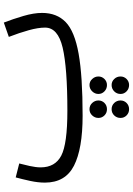

<svg xmlns="http://www.w3.org/2000/svg" viewBox="139 -582 714 1033"><g transform="rotate(-90 496.5 -66.0)"><path d="M390 21Q603 21 723.5 -0.5Q844 -22 893.5 -70Q943 -118 943 -197Q943 -242 926.5 -298Q910 -354 891 -403L814 -376Q836 -319 850 -268.5Q864 -218 864 -181Q864 -112 756.5 -86.5Q649 -61 416 -61ZM390 21 436 -11 416 -61Q238 -61 175 -94Q112 -127 112 -205Q112 -230 119.5 -264Q127 -298 133 -320L58 -339Q48 -302 39 -260.5Q30 -219 30 -182Q30 -72 121 -25.5Q212 21 390 21ZM555 152Q574 152 587.5 138.5Q601 125 601 106Q601 87 587.5 72.5Q574 58 555 58Q535 58 521 72.5Q507 87 507 106Q507 125 521 138.5Q535 152 555 152ZM425 152Q445 152 458.5 138.5Q472 125 472 106Q472 87 458.5 72.5Q445 58 425 58Q405 58 391.5 72.5Q378 87 378 106Q378 125 391.5 138.5Q405 152 425 152ZM555 271Q574 271 587.5 257.5Q601 244 601 225Q601 205 587.5 191Q574 177 555 177Q535 177 521 191Q507 205 507 225Q507 244 521 257.5Q535 271 555 271ZM425 271Q445 271 458.5 257.5Q472 244 472 225Q472 205 458.5 191Q445 177 425 177Q405 177 391.5 191Q378 205 378 225Q378 244 391.5 257.5Q405 271 425 271Z"/></g></svg>

Font: Noto Sans Arabic UI
Style: Regular
Weight: 400
Designer: Nadine Chahine - Monotype Design Team
Foundry: Monotype Imaging Inc.
Version: Version 1.900